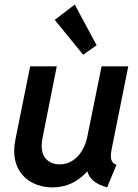

<svg xmlns="http://www.w3.org/2000/svg" viewBox="-20 -811 602 839"><path d="M42 -152.3Q42 -173.8 47.4 -201.7L111.8 -521H228L165.5 -206.1Q162.1 -189.5 162.1 -173.8Q162.1 -134.8 183.8 -113.8Q205.6 -92.8 240.7 -92.8Q272 -92.8 296.9 -108.9Q321.8 -125 338.1 -152.1Q354.5 -179.2 361.3 -212.4L423.8 -521H540.5L467.8 -158.7Q464.4 -140.1 464.4 -129.4Q464.4 -114.7 470 -105.2Q475.6 -95.7 488.8 -90.8L448.2 7.8Q411.6 -2 389.9 -19.8Q368.2 -37.6 361.8 -61.5H360.4Q332 -28.8 293.9 -10.5Q255.9 7.8 209 7.8Q162.1 7.8 124 -11.2Q85.9 -30.3 64 -66.4Q42 -102.5 42 -152.3ZM219.2 -724.1 306.6 -791 402.3 -613.3 343.3 -571.8Z"/></svg>

Font: Reddit Sans Vanilla SemiBold
Style: Italic
Weight: 600
Italic angle: -11.25°
Designer: Stephen Hutchings
Version: Version 1.013